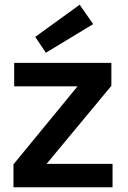

<svg xmlns="http://www.w3.org/2000/svg" viewBox="-20 -792 542 812"><path d="M37 0V-97L308 -427H40V-526H451V-429L177 -99H456V0ZM174 -569 129 -636 317 -772 374 -690Z"/></svg>

Font: DM Sans 9pt
Style: Semibold
Weight: 600
Designer: Colophon Foundry, Jonny Pinhorn
Foundry: Colophon Foundry
Version: Version 4.004;gftools[0.9.30]